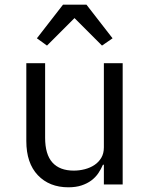

<svg xmlns="http://www.w3.org/2000/svg" viewBox="-20 -785 640 817"><path d="M422 -84H418Q410 -65 398 -47.5Q386 -30 368.5 -17Q351 -4 327 4Q303 12 271 12Q190 12 141 -39.5Q92 -91 92 -185V-516H172V-199Q172 -128 203 -93.5Q234 -59 294 -59Q318 -59 341 -65Q364 -71 382 -83Q400 -95 411 -113.5Q422 -132 422 -158V-516H502V0H422ZM348 -765 459 -622 414 -591 297 -708 180 -591 137 -622 248 -765Z"/></svg>

Font: IBM Plex Mono
Style: Regular
Weight: 400
Monospace: yes
Designer: Mike Abbink, Paul van der Laan, Pieter van Rosmalen
Foundry: Bold Monday
Version: Version 2.3